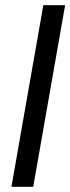

<svg xmlns="http://www.w3.org/2000/svg" viewBox="-20 -720 271 740"><path d="M24 0 147 -700H231L108 0Z"/></svg>

Font: DM Sans 28pt
Style: Italic
Weight: 400
Italic angle: -10°
Version: Version 4.004;gftools[0.9.30]